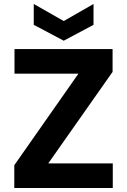

<svg xmlns="http://www.w3.org/2000/svg" viewBox="-20 -947 641 967"><path d="M52 0V-115L375 -576H53V-700H547V-585L223 -124H548V0ZM301 -742 150 -822V-927L301 -841L451 -927V-822Z"/></svg>

Font: DM Sans 11pt Black
Style: Regular
Weight: 900
Version: Version 4.004;gftools[0.9.30]